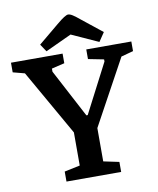

<svg xmlns="http://www.w3.org/2000/svg" viewBox="-102 -911 808 982"><g transform="rotate(-10 301.5 -420.0)"><path d="M163 0V-52L244 -69V-241L50 -582L-11 -598V-648H257V-598L190 -582V-566L322 -316H329L461 -571V-582L380 -598V-648H614V-598L551 -581L366 -242V-69L447 -52V0ZM178 -674 152 -713 258 -801Q283 -822 297.5 -831Q312 -840 319 -840Q329 -840 343 -831Q357 -822 381 -802L484 -720L453 -674L314 -737Z"/></g></svg>

Font: Faustina SemiBold
Style: Regular
Weight: 600
Designer: Alfonso Garcia
Foundry: http://www.omnibus-type.com
Version: Version 1.200